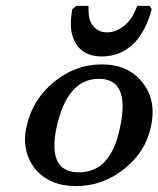

<svg xmlns="http://www.w3.org/2000/svg" viewBox="-20 -632 539 653"><path d="M496 -601Q477 -530 439 -488Q392 -440 327 -440Q247 -440 226 -512Q221 -529 221 -551Q221 -573 226 -601L240 -612H281Q281 -605 281 -599Q281 -563 296 -545Q313 -522 344 -522Q375 -522 403 -545Q417 -556 427.5 -572.5Q438 -589 447 -612H489ZM70 -200Q89 -291 162 -352Q236 -413 326 -413Q416 -413 464 -352Q499 -309 499 -251Q499 -227 493 -200Q484 -158 462.5 -123.5Q441 -89 403 -58Q330 1 238 1Q149 1 99 -58Q65 -102 65 -157Q65 -178 70 -200ZM172 -197Q165 -163 165 -137Q165 -46 248 -46Q305 -46 339 -85Q373 -124 388 -197Q397 -239 397 -270Q397 -364 316 -364Q208 -364 172 -197Z"/></svg>

Font: New Athena Unicode
Style: Bold Italic
Weight: 700
Designer: J. Rusten 1997; rev. by R. Hancock 2001, 2002, rev. by D. Mastronarde 2002-2021
Foundry: Society for Classical Studies (formerly American Philological Association)
Version: Version 5.008